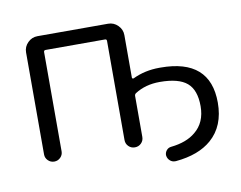

<svg xmlns="http://www.w3.org/2000/svg" viewBox="-69 -635 992 789"><g transform="rotate(-10 427.0 -240.0)"><path d="M427.7 -542Q451.2 -542 468.3 -524.9Q485.4 -507.8 485.4 -484.4V-306.6Q485.4 -304.7 487.3 -303.2Q489.3 -301.8 492.2 -302.7Q543 -327.1 603.5 -327.1Q606.4 -327.1 608.4 -327.1Q815.4 -327.1 815.4 -144.5Q815.4 -46.9 753.9 6.8Q700.2 53.7 604.5 62.5Q602.5 62.5 600.6 62.5Q589.8 62.5 581.1 55.7Q570.3 46.9 568.4 33.2Q567.4 21.5 575.2 11.7Q583 2 595.7 1Q660.2 -5.9 697.3 -37.1Q743.2 -74.2 743.2 -142.6Q743.2 -210 708.5 -239.7Q673.8 -269.5 594.7 -269.5Q535.2 -269.5 491.2 -241.2Q485.4 -237.3 485.4 -230.5V-59.6Q485.4 -43.9 474.6 -33.2Q463.9 -22.5 448.2 -22.5Q432.6 -22.5 421.9 -33.2Q411.1 -43.9 411.1 -59.6V-472.7Q411.1 -480.5 404.3 -480.5H156.2Q148.4 -480.5 148.4 -472.7V-58.6Q148.4 -43.9 137.7 -33.2Q127 -22.5 111.8 -22.5Q96.7 -22.5 85.9 -33.2Q75.2 -43.9 75.2 -58.6V-484.4Q75.2 -507.8 92.3 -524.9Q109.4 -542 132.8 -542Z"/></g></svg>

Font: Gen Jyuu Gothic Normal
Style: Regular
Weight: 300
Designer: [Source Han Sans]
Ryoko NISHIZUKA  (kana & ideographs); Paul D. Hunt (Latin, Greek & Cyrillic); Wenlong ZHANG  (bopomofo
Version: Version 1.002.20150607